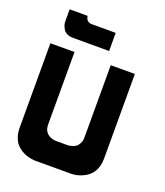

<svg xmlns="http://www.w3.org/2000/svg" viewBox="-145 -898 857 997"><g transform="rotate(20 283.0 -400.0)"><path d="M33.2 -600.1H166.5V-200.2Q166.5 -150.4 212.4 -136.7Q224.1 -133.3 233.4 -133.3H299.8Q302.7 -133.3 307.1 -133.8Q311.5 -134.3 323 -137.7Q334.5 -141.1 343.3 -147.5Q352.1 -153.8 359.4 -167.7Q366.7 -181.6 366.7 -200.2V-600.1H500V-133.3Q500 -43.5 423.3 -12.2Q394 0 366.7 0H166.5Q163.6 0 158.9 -0.2Q154.3 -0.5 140.4 -3.2Q126.5 -5.9 113.8 -10.5Q101.1 -15.1 85.7 -25.1Q70.3 -35.2 59.3 -48.6Q48.3 -62 40.8 -84Q33.2 -106 33.2 -133.3ZM66.9 -799.8H166.5Q166.5 -798.3 166.7 -796.1Q167 -793.9 168.9 -788.3Q170.9 -782.7 174.1 -778.3Q177.2 -773.9 184.1 -770.3Q190.9 -766.6 200.2 -766.6H333.5V-666.5H133.3Q114.7 -666.5 100.8 -673.3Q86.9 -680.2 80.8 -690.2Q74.7 -700.2 71 -710Q67.4 -719.7 67.4 -726.6L66.9 -733.4Z"/></g></svg>

Font: Malkor
Style: Bold
Weight: 700
Version: Version 1.3